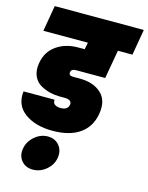

<svg xmlns="http://www.w3.org/2000/svg" viewBox="-147 -829 933 1212"><g transform="rotate(15 319.0 -223.5)"><path d="M27 -571 56 -740H638L609 -571H514L481 -384H292Q260 -384 257 -362Q255 -350 262 -344.5Q269 -339 283 -339H327Q417 -339 468 -291.5Q519 -244 503 -154Q488 -68 422 -22Q356 24 245 24Q133 24 63.5 -26.5Q-6 -77 5 -169H208Q206 -146 221 -137Q236 -128 256 -128Q304 -128 310 -162Q313 -178 302.5 -187.5Q292 -197 264 -197H232Q201 -197 170 -204.5Q139 -212 107.5 -229.5Q76 -247 60.5 -283Q45 -319 54 -369Q67 -444 125.5 -485Q184 -526 266 -526H309L318 -571ZM188 293Q141 293 114 260.5Q87 228 95 181Q103 133 142 99.5Q181 66 228 66Q276 66 303 99.5Q330 133 322 181Q314 228 275 260.5Q236 293 188 293Z"/></g></svg>

Font: Poppins Black
Style: Italic
Weight: 900
Italic angle: -10°
Designer: Ninad Kale (Devanagari), Jonny Pinhorn (Latin)
Foundry: Indian Type Foundry
Version: Version 3.200;PS 1.000;hotconv 16.6.54;makeotf.lib2.5.65590